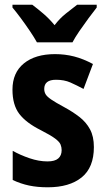

<svg xmlns="http://www.w3.org/2000/svg" viewBox="-20 -786 447 816"><path d="M379 -161Q379 -74 327 -32Q275 10 183 10Q139 10 103.5 2.5Q68 -5 34 -21V-145Q66 -127 105.5 -113.5Q145 -100 182 -100Q213 -100 227.5 -112.5Q242 -125 242 -148Q242 -160 237.5 -171.5Q233 -183 214.5 -197Q196 -211 153 -233Q91 -264 62 -302Q33 -340 33 -405Q33 -477 81.5 -516.5Q130 -556 214 -556Q256 -556 295 -546Q334 -536 375 -514L335 -408Q305 -424 279 -435.5Q253 -447 218 -447Q168 -447 168 -408Q168 -396 173.5 -386Q179 -376 197 -363.5Q215 -351 254 -330Q289 -311 317.5 -289Q346 -267 362.5 -236.5Q379 -206 379 -161ZM137 -606Q126 -626 107.5 -653.5Q89 -681 69 -708Q49 -735 33 -754V-766H117Q137 -751 163 -729Q189 -707 212 -679Q234 -708 260 -728.5Q286 -749 308 -766H391V-754Q376 -735 356 -708Q336 -681 317.5 -654Q299 -627 288 -606Z"/></svg>

Font: Noto Sans Malayalam Condensed
Style: Bold
Weight: 700
Width: 3
Designer: Jelle Bosma - Monotype Design Team
Foundry: Monotype Imaging Inc.
Version: Version 2.104; ttfautohint (v1.8.4.7-5d5b)